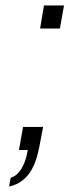

<svg xmlns="http://www.w3.org/2000/svg" viewBox="-20 -546 300 699"><path d="M13 133 19 101Q36 96 48 82Q60 68 68.5 47Q77 26 81 0H49L64 -84H137L123 -11Q115 31 102 58.5Q89 86 72.5 101.5Q56 117 40.5 124Q25 131 13 133ZM126 -442 140 -526H213L198 -442Z"/></svg>

Font: Archivo SemiBold ExtraLight
Style: Italic
Weight: 250
Italic angle: -10°
Version: Version 2.001